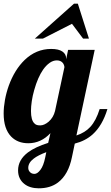

<svg xmlns="http://www.w3.org/2000/svg" viewBox="-33 -770 602 1040"><path d="M367.7 -750H388.7L448.7 -561H417L356.9 -641.1L199.7 -561H155.8ZM98.1 225.6Q82.5 213.4 73.7 195.1Q64.9 176.8 64.9 152.8Q64.9 96.2 118.2 55.7Q158.2 25.9 228 3.9L240.2 -48.8Q189 5.9 120.1 5.9Q63 5.9 27.8 -29.8Q-13.2 -71.8 -13.2 -154.8Q-13.2 -189.9 -6.1 -229Q1 -268.1 14.6 -306.2Q45.9 -392.1 100.1 -444.8Q162.6 -504.9 244.1 -504.9Q284.7 -504.9 304.9 -491Q325.2 -477.1 325.2 -454.1V-448.2L335.9 -500H480L380.9 -36.1Q428.2 -51.8 456.5 -83Q487.3 -116.7 506.8 -179.2H548.8Q522 -90.3 468.8 -42Q429.7 -6.8 372.1 7.8L356.9 80.1Q337.9 175.8 280.8 218.8Q239.3 250 176.8 250Q153.3 250 133.1 243.9Q112.8 237.8 98.1 225.6ZM230.5 -110.8Q256.3 -133.3 265.1 -168.9L315.9 -405.8Q315.9 -410.6 313.7 -417Q311.5 -423.3 307.6 -428.7Q295.9 -442.9 274.9 -442.9Q254.9 -442.9 236.1 -429.7Q217.3 -416.5 200.7 -393.1Q171.4 -350.6 152.3 -282.2Q143.6 -252 139.2 -222.4Q134.8 -192.9 134.8 -168.9Q134.8 -119.1 153.3 -101.6Q159.7 -94.7 167.5 -92.8Q175.3 -90.8 185.1 -90.8Q206.5 -90.8 230.5 -110.8ZM186 149.9Q202.6 128.4 211.9 83L217.8 54.2Q172.4 71.3 149.9 88.9Q120.1 111.3 120.1 139.2Q120.1 152.3 128.4 161.1Q137.7 171.9 153.8 171.9Q169.4 171.9 186 149.9Z"/></svg>

Font: Pattaya
Style: Regular
Weight: 400
Designer: Pablo Impallari / Thai characters Designed by Thanarat Vachiruckul and Suppakit Chalermlarp
Foundry: Pablo Impallari
Version: Version 2.000